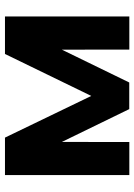

<svg xmlns="http://www.w3.org/2000/svg" viewBox="96 -636 540 772"><g transform="rotate(-90 366.0 -250.0)"><path d="M313.3 -0.3 181.3 -271.3 181 0H48V-500H198.7L366.3 -153L535 -500H685.7V0H552.7L552.3 -271.3L420.3 -0.3Z"/></g></svg>

Font: Nata Sans
Style: Regular
Weight: 400
Designer: Daniel Uzquiano Cruz
Version: Version 1.001